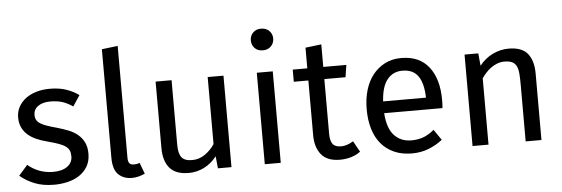

<svg xmlns="http://www.w3.org/2000/svg" viewBox="-50 -933 3224 1102"><g transform="rotate(-5 1562.0 -382.5)"><path d="M223 -62Q274 -62 304 -83.5Q334 -105 334 -142Q334 -161 328.5 -174.5Q323 -188 308.5 -199Q294 -210 269 -219Q244 -228 206 -238Q170 -247 141 -260Q112 -273 91.5 -291.5Q71 -310 60 -334.5Q49 -359 49 -391Q49 -424 64 -451.5Q79 -479 105 -498.5Q131 -518 166.5 -528.5Q202 -539 244 -539Q298 -539 338.5 -525Q379 -511 411 -488L370 -426Q341 -446 311.5 -456Q282 -466 240 -466Q197 -466 170.5 -447.5Q144 -429 144 -397Q144 -380 150.5 -368Q157 -356 172 -346.5Q187 -337 210.5 -329Q234 -321 267 -312Q302 -302 332 -290Q362 -278 384.5 -259Q407 -240 420 -213.5Q433 -187 433 -149Q433 -106 415 -75.5Q397 -45 367.5 -25.5Q338 -6 300 3Q262 12 223 12Q157 12 109 -7.5Q61 -27 26 -57L77 -115Q108 -89 144.5 -75.5Q181 -62 223 -62Z M745 -6Q728 2 709 7Q690 12 670 12Q622 12 592 -17Q562 -46 562 -114V-739L654 -750V-106Q654 -83 662 -73.5Q670 -64 687 -64Q706 -64 721 -70Z M945 -527V-155Q945 -104 962.5 -82Q980 -60 1023 -60Q1064 -60 1098 -84Q1132 -108 1153 -141V-527H1244V0H1166L1159 -70Q1128 -30 1086 -9Q1044 12 998 12Q922 12 887.5 -29Q853 -70 853 -144V-527Z M1547 -715Q1547 -688 1529 -670Q1511 -652 1482 -652Q1453 -652 1435.5 -670Q1418 -688 1418 -715Q1418 -741 1435.5 -759Q1453 -777 1482 -777Q1511 -777 1529 -759Q1547 -741 1547 -715ZM1436 0V-527H1528V0Z M1987 -24Q1963 -6 1932.5 3Q1902 12 1869 12Q1795 12 1761 -30Q1727 -72 1727 -141V-457H1643V-527H1727V-646L1819 -657V-527H1952L1941 -457H1819V-142Q1819 -102 1833 -83Q1847 -64 1882 -64Q1915 -64 1952 -87Z M2144 -232Q2150 -144 2188 -103.5Q2226 -63 2286 -63Q2322 -63 2353 -73.5Q2384 -84 2418 -112L2460 -51Q2423 -22 2379 -5Q2335 12 2284 12Q2225 12 2180.5 -8Q2136 -28 2106 -64Q2076 -100 2061 -150.5Q2046 -201 2046 -263Q2046 -323 2061 -373.5Q2076 -424 2105 -460.5Q2134 -497 2175 -518Q2216 -539 2269 -539Q2373 -539 2427.5 -469.5Q2482 -400 2482 -279Q2482 -265 2481.5 -253Q2481 -241 2480 -232ZM2269 -466Q2215 -466 2182 -425.5Q2149 -385 2144 -300H2391Q2389 -382 2360 -424Q2331 -466 2269 -466Z M2633 0V-527H2712L2719 -455Q2751 -496 2795.5 -517.5Q2840 -539 2887 -539Q2964 -539 2997 -498Q3030 -457 3030 -383V0H2939V-323Q2939 -362 2937 -389Q2935 -416 2926.5 -433.5Q2918 -451 2901.5 -459Q2885 -467 2856 -467Q2835 -467 2815.5 -459.5Q2796 -452 2779.5 -440Q2763 -428 2749 -412.5Q2735 -397 2725 -382V0Z"/></g></svg>

Font: Feura Sans
Style: Regular
Weight: 400
Designer: Carrois Corporate & Edenspiekermann
Foundry: Carrois Corporate GbR & Edenspiekermann AG
Version: Version 1.001